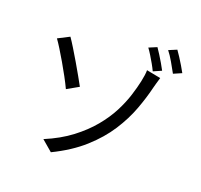

<svg xmlns="http://www.w3.org/2000/svg" viewBox="-150 -1023 1300 1242"><g transform="rotate(20 500.0 -402.5)"><path d="M248.5 -13.7Q352.4 -57.3 426.9 -114.1Q501.5 -170.9 553.1 -233.3Q604.8 -295.7 637.2 -358.6Q669.5 -421.5 687.6 -479Q705.8 -536.4 715.4 -581.5Q719.9 -601.3 723.2 -624.8Q726.5 -648.3 726.1 -661.9L823.5 -643.2Q817.2 -624.7 811.6 -602.5Q806.1 -580.4 802.9 -570.7Q784.9 -495.4 754 -412.2Q723.1 -328.9 669.6 -245.8Q616.1 -162.6 531.7 -86.7Q447.4 -10.8 322.8 49.7ZM186.3 -696.1Q203.2 -671.8 226.3 -634.1Q249.4 -596.5 274.1 -554.4Q298.8 -512.3 320 -474.6Q341.2 -436.9 354.6 -412.4L274.7 -367.1Q259 -400.8 236.8 -441.7Q214.6 -482.7 190.6 -524Q166.5 -565.3 145 -600Q123.5 -634.7 108 -656ZM738.4 -825.1Q750.2 -808.6 765.3 -784.4Q780.4 -760.2 794.8 -735.7Q809.2 -711.2 819 -692L763.3 -667.4Q753.7 -688.2 739.8 -712.8Q725.9 -737.4 711.2 -761.2Q696.5 -785 683.7 -802.2ZM865 -853.7Q877.4 -837.1 892.4 -813.5Q907.4 -789.9 922.1 -765.6Q936.8 -741.3 947 -721.9L891.3 -697.6Q874.7 -728.6 852.5 -766.9Q830.3 -805.2 809.9 -830.7Z"/></g></svg>

Font: Shanggu Sans SC VF
Style: Regular
Weight: 250
Designer: GuiWonder
Version: Version 1.021